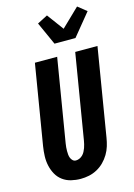

<svg xmlns="http://www.w3.org/2000/svg" viewBox="-146 -1068 800 1150"><g transform="rotate(-15 254.5 -493.5)"><path d="M207 8Q177 8 148 1Q119 -6 96 -23Q73 -40 59 -65Q45 -90 38.5 -119Q32 -148 33 -178.5Q34 -209 39 -240L121 -735H259L174 -221Q172 -209 171 -197.5Q170 -186 170 -174.5Q170 -163 171 -152Q172 -141 176 -131Q180 -121 188 -113.5Q196 -106 208 -106Q219 -106 230 -111Q241 -116 249.5 -124.5Q258 -133 263.5 -143.5Q269 -154 273 -165Q277 -176 279.5 -187Q282 -198 284 -209L371 -735H509L419 -190Q415 -165 407.5 -140Q400 -115 386 -91.5Q372 -68 352.5 -48.5Q333 -29 309 -16Q285 -3 259 2.5Q233 8 207 8ZM264 -815 200 -957 264 -990 340 -887 452 -995 506 -952 394 -815Z"/></g></svg>

Font: Iosevka Term Curly Heavy
Style: Italic
Weight: 900
Italic angle: -9°
Designer: Belleve Invis
Foundry: Belleve Invis
Version: Version 32.3.0